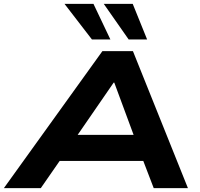

<svg xmlns="http://www.w3.org/2000/svg" viewBox="-58 -968 1027 988"><path d="M-38 0 469 -705H626L909 0H733L657 -198L727 -140H198L290 -199L152 0ZM527 -543 312 -231 277 -274H690L645 -232L530 -543ZM604 -765 476 -948H625L699 -765ZM415 -765 274 -948H423L510 -765Z"/></svg>

Font: Nunito Sans 10pt Expanded ExtraBold
Style: Italic
Weight: 800
Width: 7
Italic angle: -9°
Designer: Vernon Adams
Foundry: Vernon Adams
Version: Version 3.101;gftools[0.9.27]